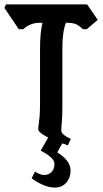

<svg xmlns="http://www.w3.org/2000/svg" viewBox="-42 -659 465 868"><path d="M265 -2Q199 -24 165 -43Q131 -62 131 -74Q131 -85 133 -97Q135 -109 137 -132Q139 -155 139 -198V-436Q139 -513 150 -556H136Q114 -556 93.5 -547Q73 -538 64 -527H43L-22 -623L-15 -639H352L400 -569L350 -527H333Q314 -545 299.5 -550.5Q285 -556 261 -556H256Q240 -515 240 -441V-176Q240 -133 237.5 -107.5Q235 -82 235 -68Q235 -51 278 -31ZM205 189Q180 189 150.5 176Q121 163 101 147L116 117Q128 124 137.5 128Q147 132 158 132Q179 132 191.5 118Q204 104 204 83Q204 67 189 53Q174 39 142 22L181 -46L240 -12L217 30Q277 67 277 111Q277 145 257.5 167Q238 189 205 189Z"/></svg>

Font: Jaini Purva
Style: Regular
Weight: 400
Designer: Maithili Shingre, Girish Dalvi (Devanagari), Taresh Vohra (Latin)
Foundry: Ek Type
Version: Version 2.000; ttfautohint (v1.8.4.7-5d5b)